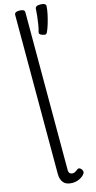

<svg xmlns="http://www.w3.org/2000/svg" viewBox="-209 -1503 779 1566"><g transform="rotate(-15 180.5 -720.0)"><path d="M194 17Q142 17 118.5 -10Q95 -37 95 -86V-1427Q95 -1440 105.5 -1446.5Q116 -1453 137 -1453Q159 -1453 170 -1446.5Q181 -1440 181 -1427V-96Q181 -76 190 -67Q199 -58 212 -58Q223 -58 230.5 -61Q238 -64 245 -69.5Q252 -75 259 -80Q267 -86 276 -83.5Q285 -81 294 -70Q299 -63 301.5 -53Q304 -43 299 -35Q288 -18 270.5 -6.5Q253 5 233 11Q213 17 194 17ZM269 -1213Q252 -1219 246 -1226Q240 -1233 244 -1246Q251 -1268 256.5 -1302Q262 -1336 266 -1371.5Q270 -1407 271 -1432Q271 -1443 280.5 -1450Q290 -1457 314 -1457Q339 -1457 350 -1450Q361 -1443 361 -1432Q360 -1405 352 -1366.5Q344 -1328 332.5 -1289.5Q321 -1251 308 -1223Q304 -1216 297.5 -1211Q291 -1206 269 -1213Z"/></g></svg>

Font: Playwrite ID
Style: Regular
Weight: 400
Designer: Veronika Burian, José Scaglione
Foundry: TypeTogether
Version: Version 1.002